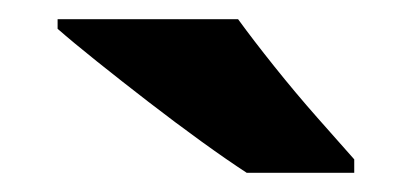

<svg xmlns="http://www.w3.org/2000/svg" viewBox="-20 -786 429 200"><path d="M228 -766Q244 -744 266 -716.5Q288 -689 310.5 -663.5Q333 -638 349 -620V-606H237Q217 -619 190 -638.5Q163 -658 134.5 -680Q106 -702 81 -722Q56 -742 40 -756V-766Z"/></svg>

Font: Noto Sans Georgian ExtraBold
Style: Regular
Weight: 800
Designer: Monotype Design Team, Akaki Razmadze
Foundry: Google LLC
Version: Version 2.005; ttfautohint (v1.8.4.7-5d5b)